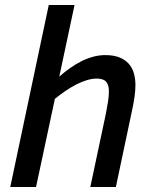

<svg xmlns="http://www.w3.org/2000/svg" viewBox="-20 -747 609 767"><path d="M340.8 0 402.8 -292Q408.2 -319.3 411.6 -341.1Q415 -362.8 415 -383.8Q415 -408.2 403.8 -420.7Q392.6 -433.1 366.2 -433.1Q348.1 -433.1 327.6 -427Q307.1 -420.9 285.4 -409.9Q263.7 -398.9 241.9 -384Q220.2 -369.1 199.2 -352.1L124 0H21L174.8 -727.1H277.8L216.8 -440.9Q237.3 -459 259.3 -474.6Q281.2 -490.2 304.4 -502Q327.6 -513.7 351.8 -520.3Q376 -526.9 400.9 -526.9Q434.6 -526.9 457.8 -517.3Q481 -507.8 494.9 -491.7Q508.8 -475.6 514.9 -453.9Q521 -432.1 521 -407.2Q521 -386.7 517.6 -361.8Q514.2 -336.9 508.8 -312L442.9 0Z"/></svg>

Font: Clear Sans Medium
Style: Italic
Weight: 500
Italic angle: -12°
Foundry: Intel Corporation
Version: Version 1.00